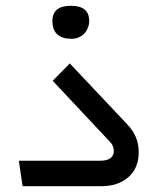

<svg xmlns="http://www.w3.org/2000/svg" viewBox="-20 -643 521 663"><path d="M330 0H58L45 -88H325Q373 -88 373 -122Q373 -140 359 -154L162 -364L221 -424L419 -214Q459 -173 459 -118Q459 -61 422 -30Q386 0 330 0ZM161 -571Q161 -623 225 -623Q288 -623 288 -571Q288 -546 271 -527Q253 -509 227 -509Q161 -509 161 -571Z"/></svg>

Font: Yekan
Style: Regular
Weight: 400
Designer: ParsMizban Co
Foundry: ParsMizban Co
Version: Version 2.000